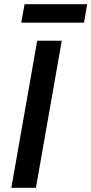

<svg xmlns="http://www.w3.org/2000/svg" viewBox="-20 -894 435 914"><path d="M157 -700H274L151 0H34ZM97 -874H395L380 -786H81Z"/></svg>

Font: Bai Jamjuree SemiBold
Style: Italic
Weight: 600
Italic angle: -10°
Version: Version 1.000; ttfautohint (v1.6)